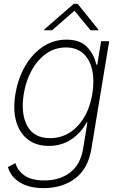

<svg xmlns="http://www.w3.org/2000/svg" viewBox="-20 -759 632 995"><path d="M207 215.9Q131 215.9 83.1 186.4Q35.2 157 21 106.5L60 86.3Q71.4 125.7 107.6 150.9Q143.8 176.1 210.2 176.1Q288.7 176.1 342.9 135.3Q397 94.5 410.9 11L432.9 -124.6H428.6Q401.6 -71.7 350.5 -37.3Q299.4 -2.8 232.6 -2.8Q168 -2.8 124.5 -36.2Q81 -69.6 63.7 -130.3Q46.5 -191.1 60 -272.7Q73.9 -354.8 111.2 -418.1Q148.4 -481.5 203.3 -517.6Q258.2 -553.6 324.2 -553.6Q395.2 -553.6 431.6 -515.1Q468 -476.6 479 -423.7H484L503.9 -545.5H545.8L453.5 12.8Q436.4 115.4 369.5 165.7Q302.6 215.9 207 215.9ZM239.7 -43Q321.4 -43 381 -104.6Q440.7 -166.2 458.5 -273.1Q469.8 -342 457.7 -396.3Q445.7 -450.6 411.4 -481.9Q377.1 -513.1 321.4 -513.1Q265.3 -513.1 220 -481.4Q174.7 -449.6 144.5 -395.2Q114.3 -340.9 103.3 -273.1Q86.6 -170.8 121.1 -106.9Q155.5 -43 239.7 -43ZM250.1 -602.3 366 -703.5 449 -602.3H489.8L489.6 -605.8L382.2 -739.3H362.3L209 -605.8L209.3 -602.3Z"/></svg>

Font: Inter UI Extra Light
Style: Italic
Weight: 200
Italic angle: -9.39999°
Designer: Rasmus Andersson
Foundry: rsms
Version: 3.2;8d6f07862